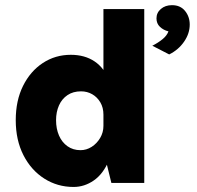

<svg xmlns="http://www.w3.org/2000/svg" viewBox="-20 -726 782 762"><path d="M651.5 -510 584.5 -544.5Q606.5 -555.5 624.5 -570Q642.5 -584.5 648.5 -601.5Q628.5 -606.5 614.8 -619.5Q601 -632.5 601 -653Q601 -675.5 618.5 -690.5Q636 -705.5 662.5 -705.5Q696 -705.5 714.5 -682.5Q733 -659.5 733 -628.5Q733 -593 710.5 -560.5Q688 -528 651.5 -510ZM272 16Q208 16 155.8 -17.2Q103.5 -50.5 73 -110.2Q42.5 -170 42.5 -249Q42.5 -327 71.5 -385.2Q100.5 -443.5 150 -476Q199.5 -508.5 261 -508.5Q316.5 -508.5 355.5 -482.2Q394.5 -456 414.8 -403.2Q435 -350.5 435 -271H390.5Q390.5 -299 378.2 -319.8Q366 -340.5 346 -352Q326 -363.5 301.5 -363.5Q270 -363.5 247.8 -348.5Q225.5 -333.5 214 -307.5Q202.5 -281.5 202.5 -249Q202.5 -215 214.2 -188Q226 -161 248 -145.5Q270 -130 299.5 -130Q323 -130 343.8 -143.2Q364.5 -156.5 377.5 -178.5Q390.5 -200.5 390.5 -226.5H435Q435 -143 412.2 -89.2Q389.5 -35.5 352.2 -9.8Q315 16 272 16ZM422 0 390.5 -128.5V-690H552.5V0Z"/></svg>

Font: Karla ExtraBold
Style: Regular
Weight: 800
Designer: Jonathan Pinhorn
Version: Version 2.001